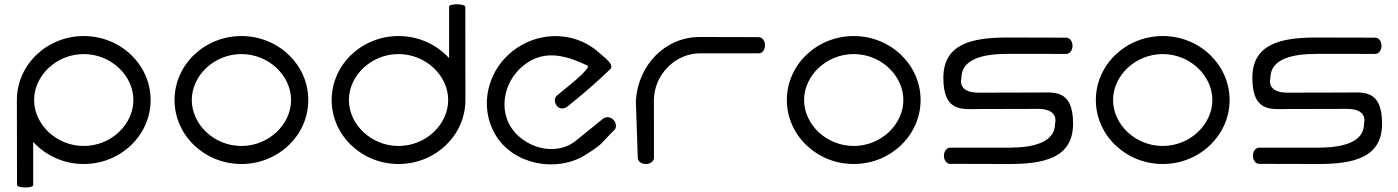

<svg xmlns="http://www.w3.org/2000/svg" viewBox="-20 -750 6392 878"><path d="M57.8 95.5C57.8 110.5 131.8 111.5 131.8 96.5C131.8 65.9 131.8 -70.6 131.8 -101.2C188 -39.2 270.8 0 363 0C531.6 0 668.8 -131.1 668.8 -292.6C668.8 -454.1 531.6 -585.2 363 -585.2C194.4 -585.2 57.2 -454.1 57.2 -292.6ZM590 -292.6C590 -181.1 488.2 -82.5 363 -82.5C237.8 -82.5 136 -181.1 136 -292.6C136 -404.1 237.8 -502.7 363 -502.7C488.2 -502.7 590 -404.1 590 -292.6Z M857 -292.6C857 -404.1 958.8 -502.7 1084 -502.7C1209.2 -502.7 1311 -404.1 1311 -292.6C1311 -181.1 1209.2 -82.5 1084 -82.5C958.8 -82.5 857 -181.1 857 -292.6ZM778.2 -292.6C778.2 -131.1 915.4 0 1084 0C1252.6 0 1389.8 -131.1 1389.8 -292.6C1389.8 -454.1 1252.6 -585.2 1084 -585.2C915.4 -585.2 778.2 -454.1 778.2 -292.6Z M2107.8 -718.7C2107.8 -733.7 2033.7 -734.7 2033.7 -719.7C2033.7 -689.1 2033.7 -514.6 2033.7 -484C1977.5 -546 1894.7 -585.2 1802.5 -585.2C1633.9 -585.2 1496.7 -454.1 1496.7 -292.6C1496.7 -131.1 1633.9 0 1802.5 0C1971.1 0 2108.3 -131.1 2108.3 -292.6ZM1575.5 -292.6C1575.5 -404.1 1677.3 -502.7 1802.5 -502.7C1927.7 -502.7 2029.5 -404.1 2029.5 -292.6C2029.5 -181.1 1927.7 -82.5 1802.5 -82.5C1677.3 -82.5 1575.5 -181.1 1575.5 -292.6Z M2790.4 -156.8C2801.1 -167.3 2797.9 -191.6 2781.9 -205C2765.8 -218.4 2748.1 -215.6 2736.5 -206.2L2613.9 -107C2516.6 -28.3 2368 -78.9 2312.2 -175.5C2256.5 -272.1 2295.4 -408.4 2403.8 -471C2491.7 -521.7 2585.5 -488.4 2665.9 -450.4C2689.5 -439.2 2552.9 -336 2525.9 -312C2514.6 -302 2513.7 -282 2526.6 -265.6C2539.5 -249.1 2562 -252.8 2573.9 -262C2641.7 -316.2 2707.4 -372.8 2769.9 -433C2792.9 -454 2740.7 -489.8 2719.9 -508.8C2626.8 -593.9 2481.8 -611.3 2362.6 -542.4C2216.6 -458.1 2163.3 -276 2244.1 -136.1C2324.8 3.7 2524.9 40.4 2655.2 -40.6C2743.7 -95.6 2727.6 -95 2790.4 -156.8Z M2970.5 -28C2970.5 -28 2970.2 -171.4 2970.2 -290.3C2970.2 -409.2 3068.8 -506 3180.3 -506C3291.8 -506 3450.3 -506 3450.3 -506C3465.3 -506 3478.3 -522.1 3478.3 -543C3478.3 -563.9 3465.3 -580 3450.3 -580C3450.3 -580 3341.8 -580.8 3180.3 -580.8C3018.8 -580.8 2898.2 -450.1 2887.7 -290.3C2887.7 -290.3 2896.5 -28 2896.5 -28C2896.5 -13 2912.6 0 2933.5 0C2954.4 0 2970.5 -13 2970.5 -28Z M3657 -292.6C3657 -404.1 3758.8 -502.7 3884 -502.7C4009.2 -502.7 4111 -404.1 4111 -292.6C4111 -181.1 4009.2 -82.5 3884 -82.5C3758.8 -82.5 3657 -181.1 3657 -292.6ZM3578.2 -292.6C3578.2 -131.1 3715.4 0 3884 0C4052.6 0 4189.8 -131.1 4189.8 -292.6C4189.8 -454.1 4052.6 -585.2 3884 -585.2C3715.4 -585.2 3578.2 -454.1 3578.2 -292.6Z M4725.5 -326.9C4564 -326.9 4455.5 -326.2 4455.5 -326.2C4355 -326 4376.4 -392 4376.4 -393.9C4376.4 -479.8 4475 -503.6 4586.5 -503.6C4698 -503.6 4856.5 -503.5 4856.5 -503.5C4871.5 -503.5 4884.5 -519.7 4884.5 -540.6C4884.5 -561.5 4871.5 -577.6 4856.5 -577.6C4856.5 -577.6 4748 -578.4 4586.5 -578.4C4425 -578.4 4293.9 -550 4293.9 -393.9C4293.9 -234.8 4382 -251.4 4455.5 -251.4C4617 -251.4 4725 -252.3 4725.5 -252.1C4826 -252.3 4804.6 -186.4 4804.6 -184.5C4804.6 -98.6 4706 -74.8 4594.5 -74.8C4483 -74.8 4324.5 -74.8 4324.5 -74.8C4309.5 -74.8 4296.5 -58.7 4296.5 -37.8C4296.5 -16.9 4309.5 -0.7 4324.5 -0.7C4324.5 -0.7 4433 0 4594.5 0C4756 0 4887.1 -28.3 4887.1 -184.5C4887.1 -343.6 4799 -326.9 4725.5 -326.9Z M5070 -292.6C5070 -404.1 5171.8 -502.7 5297 -502.7C5422.2 -502.7 5524 -404.1 5524 -292.6C5524 -181.1 5422.2 -82.5 5297 -82.5C5171.8 -82.5 5070 -181.1 5070 -292.6ZM4991.2 -292.6C4991.2 -131.1 5128.4 0 5297 0C5465.6 0 5602.8 -131.1 5602.8 -292.6C5602.8 -454.1 5465.6 -585.2 5297 -585.2C5128.4 -585.2 4991.2 -454.1 4991.2 -292.6Z M6138.5 -326.9C5977 -326.9 5868.5 -326.2 5868.5 -326.2C5768 -326 5789.4 -392 5789.4 -393.9C5789.4 -479.8 5888 -503.6 5999.5 -503.6C6111 -503.6 6269.5 -503.5 6269.5 -503.5C6284.5 -503.5 6297.5 -519.7 6297.5 -540.6C6297.5 -561.5 6284.5 -577.6 6269.5 -577.6C6269.5 -577.6 6161 -578.4 5999.5 -578.4C5838 -578.4 5706.9 -550 5706.9 -393.9C5706.9 -234.8 5795 -251.4 5868.5 -251.4C6030 -251.4 6138 -252.3 6138.5 -252.1C6239 -252.3 6217.6 -186.4 6217.6 -184.5C6217.6 -98.6 6119 -74.8 6007.5 -74.8C5896 -74.8 5737.5 -74.8 5737.5 -74.8C5722.5 -74.8 5709.5 -58.7 5709.5 -37.8C5709.5 -16.9 5722.5 -0.7 5737.5 -0.7C5737.5 -0.7 5846 0 6007.5 0C6169 0 6300.1 -28.3 6300.1 -184.5C6300.1 -343.6 6212 -326.9 6138.5 -326.9Z"/></svg>

Font: Hi.
Style: Regular
Weight: 400
Designer: Mew Too, Robert Jablonski
Foundry: Cannot Into Space Fonts
Version: Version 1.996